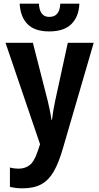

<svg xmlns="http://www.w3.org/2000/svg" viewBox="-20 -779 540 1045"><path d="M103 246Q84 246 67.5 244Q51 242 34 238V133Q57 139 81 139Q116 139 141 120Q166 101 185 45L198 6L10 -546H159L240 -229Q245 -207 250.5 -181.5Q256 -156 260 -127H263Q266 -152 270.5 -179.5Q275 -207 280 -229L349 -546H490L322 30Q300 106 273 153.5Q246 201 205.5 223.5Q165 246 103 246ZM248 -608Q169 -608 130 -647.5Q91 -687 87 -759H192Q193 -725 207 -706Q221 -687 248 -687Q278 -687 292.5 -706Q307 -725 308 -759H412Q409 -688 368.5 -648Q328 -608 248 -608Z"/></svg>

Font: Noto Sans Mono ExtraCondensed
Style: Bold
Weight: 700
Width: 2
Designer: Monotype Design Team
Foundry: Monotype Imaging Inc.
Version: Version 2.014